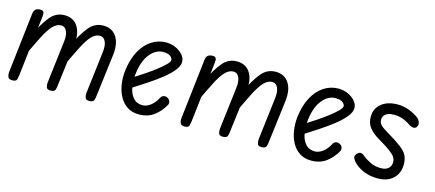

<svg xmlns="http://www.w3.org/2000/svg" viewBox="-40 -738 2397 1057"><g transform="rotate(15 1159.0 -210.0)"><path d="M43 0Q24 0 19 -11.5Q14 -23 15 -37L55 -384Q57 -400 66 -408Q75 -416 93 -416Q108 -416 112 -407.5Q116 -399 114 -384L74 -37Q72 -25 69 -12.5Q66 0 43 0ZM261 0Q242 0 238 -11.5Q234 -23 235 -37L264 -278Q269 -317 258.5 -339.5Q248 -362 227 -362Q202 -362 180 -339.5Q158 -317 132.5 -267Q107 -217 69 -135L81 -268Q115 -339 148 -380Q181 -421 230 -421Q281 -421 306 -382.5Q331 -344 323 -278L293 -37Q292 -25 288 -12.5Q284 0 261 0ZM482 0Q463 0 459 -11.5Q455 -23 456 -37L485 -278Q490 -317 479.5 -339.5Q469 -362 448 -362Q423 -362 401 -339.5Q379 -317 353.5 -267Q328 -217 290 -135L302 -268Q336 -339 369 -380Q402 -421 451 -421Q502 -421 527 -382.5Q552 -344 544 -278L514 -37Q513 -25 509 -12.5Q505 0 482 0Z M765 1Q726 1 698.5 -17Q671 -35 654.5 -65Q638 -95 632 -132.5Q626 -170 630 -209Q638 -278 663.5 -325Q689 -372 727 -396.5Q765 -421 809 -421Q838 -421 863.5 -409.5Q889 -398 905 -379.5Q921 -361 921 -339Q921 -316 898.5 -288.5Q876 -261 840 -233Q804 -205 763.5 -178.5Q723 -152 687 -129L680 -187Q707 -204 738.5 -225Q770 -246 798 -267.5Q826 -289 843.5 -306.5Q861 -324 861 -334Q861 -345 848 -355.5Q835 -366 807 -366Q764 -366 731 -324Q698 -282 690 -206Q686 -167 692.5 -132Q699 -97 718.5 -75Q738 -53 771 -53Q794 -53 817 -70.5Q840 -88 856 -120Q861 -129 872.5 -132Q884 -135 895 -128Q906 -122 909 -111Q912 -100 907 -91Q885 -51 850 -25Q815 1 765 1Z M1025 0Q1006 0 1001 -11.5Q996 -23 997 -37L1037 -384Q1039 -400 1048 -408Q1057 -416 1075 -416Q1090 -416 1094 -407.5Q1098 -399 1096 -384L1056 -37Q1054 -25 1051 -12.5Q1048 0 1025 0ZM1243 0Q1224 0 1220 -11.5Q1216 -23 1217 -37L1246 -278Q1251 -317 1240.5 -339.5Q1230 -362 1209 -362Q1184 -362 1162 -339.5Q1140 -317 1114.5 -267Q1089 -217 1051 -135L1063 -268Q1097 -339 1130 -380Q1163 -421 1212 -421Q1263 -421 1288 -382.5Q1313 -344 1305 -278L1275 -37Q1274 -25 1270 -12.5Q1266 0 1243 0ZM1464 0Q1445 0 1441 -11.5Q1437 -23 1438 -37L1467 -278Q1472 -317 1461.5 -339.5Q1451 -362 1430 -362Q1405 -362 1383 -339.5Q1361 -317 1335.5 -267Q1310 -217 1272 -135L1284 -268Q1318 -339 1351 -380Q1384 -421 1433 -421Q1484 -421 1509 -382.5Q1534 -344 1526 -278L1496 -37Q1495 -25 1491 -12.5Q1487 0 1464 0Z M1747 1Q1708 1 1680.5 -17Q1653 -35 1636.5 -65Q1620 -95 1614 -132.5Q1608 -170 1612 -209Q1620 -278 1645.5 -325Q1671 -372 1709 -396.5Q1747 -421 1791 -421Q1820 -421 1845.5 -409.5Q1871 -398 1887 -379.5Q1903 -361 1903 -339Q1903 -316 1880.5 -288.5Q1858 -261 1822 -233Q1786 -205 1745.5 -178.5Q1705 -152 1669 -129L1662 -187Q1689 -204 1720.5 -225Q1752 -246 1780 -267.5Q1808 -289 1825.5 -306.5Q1843 -324 1843 -334Q1843 -345 1830 -355.5Q1817 -366 1789 -366Q1746 -366 1713 -324Q1680 -282 1672 -206Q1668 -167 1674.5 -132Q1681 -97 1700.5 -75Q1720 -53 1753 -53Q1776 -53 1799 -70.5Q1822 -88 1838 -120Q1843 -129 1854.5 -132Q1866 -135 1877 -128Q1888 -122 1891 -111Q1894 -100 1889 -91Q1867 -51 1832 -25Q1797 1 1747 1Z M2126 1Q2083 1 2050 -12Q2017 -25 1994 -46Q1980 -59 1974 -72.5Q1968 -86 1978 -97Q1989 -110 1999.5 -110.5Q2010 -111 2022 -100Q2040 -85 2067 -71.5Q2094 -58 2128 -58Q2156 -58 2171 -71.5Q2186 -85 2186 -108Q2186 -123 2177.5 -136Q2169 -149 2146 -166Q2123 -183 2077 -210Q2040 -232 2021 -256.5Q2002 -281 2002 -318Q2002 -364 2036.5 -392.5Q2071 -421 2130 -421Q2154 -421 2182 -413Q2210 -405 2240 -386Q2257 -376 2264 -359.5Q2271 -343 2263 -331Q2256 -319 2243 -320Q2230 -321 2216 -331Q2201 -342 2177.5 -351.5Q2154 -361 2122 -361Q2093 -361 2077 -349Q2061 -337 2061 -317Q2061 -298 2074 -285.5Q2087 -273 2115 -257Q2169 -225 2197.5 -203Q2226 -181 2236 -160Q2246 -139 2246 -110Q2246 -76 2231 -51Q2216 -26 2189.5 -12.5Q2163 1 2126 1Z"/></g></svg>

Font: Edu SA Beginner
Style: Regular
Weight: 400
Designer: Tina and Corey Anderson
Foundry: Google for Education
Version: Version 1.003